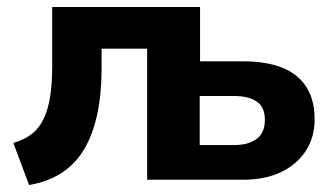

<svg xmlns="http://www.w3.org/2000/svg" viewBox="-20 -513 950 548"><path d="M63 15 18 -105Q49 -114 70 -130Q91 -146 104 -172.5Q117 -199 123 -236.5Q129 -274 129 -325V-493H551V-338H674Q775 -338 826.5 -296Q878 -254 878 -172Q878 -121 852.5 -82Q827 -43 781.5 -21.5Q736 0 674 0H400V-374H270V-320Q270 -245 257.5 -187Q245 -129 220.5 -87.5Q196 -46 156.5 -20Q117 6 63 15ZM550 -99H648Q689 -99 712.5 -116.5Q736 -134 736 -171Q736 -207 713 -223Q690 -239 648 -239H550Z"/></svg>

Font: Nunito Sans 11pt ExtraBold
Style: Regular
Weight: 800
Version: Version 3.101;gftools[0.9.27]